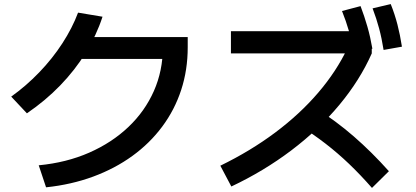

<svg xmlns="http://www.w3.org/2000/svg" viewBox="-20 -875 2040 942"><path d="M170 -64Q306 -77 417.5 -126Q529 -175 610 -252Q691 -329 735 -428.5Q779 -528 779 -643L830 -586H343V-693H901V-643Q901 -532 869 -434Q837 -336 776 -254Q715 -172 629.5 -110Q544 -48 437 -8.5Q330 31 206 44ZM35 -401Q108 -453 172.5 -520Q237 -587 286 -662.5Q335 -738 363 -813L483 -793Q453 -701 400.5 -616Q348 -531 275.5 -456Q203 -381 112 -319Z M1061 -62Q1209 -134 1330 -224.5Q1451 -315 1541 -420Q1631 -525 1686 -641L1722 -613H1113V-722H1784L1804 -639V-613Q1746 -482 1645 -360.5Q1544 -239 1409 -137Q1274 -35 1115 40ZM1805 47Q1748 -18 1692.5 -71Q1637 -124 1577.5 -170Q1518 -216 1450 -259L1529 -344Q1628 -282 1716 -205.5Q1804 -129 1888 -35ZM1716 -617Q1706 -674 1692 -722.5Q1678 -771 1658 -821L1749 -845Q1768 -795 1782.5 -744.5Q1797 -694 1807 -636ZM1862 -630Q1853 -687 1840 -735.5Q1827 -784 1808 -834L1897 -855Q1917 -805 1930 -754.5Q1943 -704 1952 -646Z"/></svg>

Font: M PLUS 1 Code SemiBold
Style: Regular
Weight: 600
Designer: Coji Morishita
Foundry: UNDERFOREST DESIGN
Version: Version 1.005